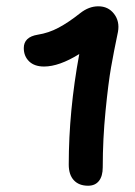

<svg xmlns="http://www.w3.org/2000/svg" viewBox="-20 -697 431 615"><path d="M309.1 -161.1Q309.1 -132.8 296.9 -117.4Q284.7 -102.1 262.2 -102.1Q232.9 -102.1 216.6 -119.6Q200.2 -137.2 200.2 -169.9Q200.2 -341.3 233.9 -523.9Q169.4 -483.9 121.1 -483.9Q90.3 -483.9 73.2 -500.5Q56.2 -517.1 56.2 -543Q56.2 -578.6 101.1 -585.9Q135.7 -591.3 167.5 -608.2Q199.2 -625 236.8 -654.8Q264.6 -676.8 294.9 -676.8Q326.7 -676.8 345.2 -652.8Q363.8 -628.9 357.9 -595.2Q344.2 -529.8 335.7 -481.2Q327.1 -432.6 318.1 -342Q309.1 -251.5 309.1 -161.1Z"/></svg>

Font: Shantell Sans Irregular Bouncy
Style: Regular
Weight: 500
Designer: Stephen Nixon, Anya Danilova, Shantell Martin
Foundry: Arrow Type
Version: Version 1.006;[9816181b4]